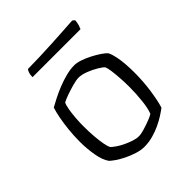

<svg xmlns="http://www.w3.org/2000/svg" viewBox="-182 -774 894 894"><g transform="rotate(-45 265.0 -327.0)"><path d="M257 0Q235 0 209.5 -8Q184 -16 160.5 -27.5Q137 -39 119.5 -51Q102 -63 94 -71Q76 -96 68.5 -140.5Q61 -185 61 -228Q61 -269 65 -307Q69 -345 75 -376Q81 -407 88 -428Q104 -437 128.5 -449.5Q153 -462 181.5 -473.5Q210 -485 239.5 -492.5Q269 -500 294 -500Q311 -500 333.5 -492.5Q356 -485 379 -473Q402 -461 420.5 -448.5Q439 -436 447 -426Q455 -410 460 -385.5Q465 -361 467 -333.5Q469 -306 469 -279Q469 -219 461 -163.5Q453 -108 442 -73Q429 -63 409.5 -50.5Q390 -38 365.5 -26.5Q341 -15 313.5 -7.5Q286 0 257 0ZM274 -53Q288 -53 311.5 -60Q335 -67 356.5 -75.5Q378 -84 385 -89Q395 -112 400 -157Q405 -202 405 -246Q405 -277 403 -306Q401 -335 398 -357.5Q395 -380 390 -391Q383 -399 361.5 -412Q340 -425 314 -435Q288 -445 268 -445Q253 -445 227.5 -438Q202 -431 178 -422.5Q154 -414 142 -407Q136 -395 132 -371.5Q128 -348 126 -321Q124 -294 124 -268Q124 -234 126.5 -202Q129 -170 133.5 -146Q138 -122 144 -112Q151 -105 166 -94.5Q181 -84 200 -75Q219 -66 238.5 -59.5Q258 -53 274 -53ZM118 -598Q118 -615 122 -625.5Q126 -636 130 -640Q160 -640 204.5 -641.5Q249 -643 295.5 -645.5Q342 -648 380 -650.5Q418 -653 435 -654L446 -645Q445 -629 441 -616.5Q437 -604 434 -598Z"/></g></svg>

Font: Texturina Medium 12pt Thin
Style: Regular
Weight: 250
Version: Version 1.002